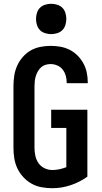

<svg xmlns="http://www.w3.org/2000/svg" viewBox="-20 -985 540 1013"><path d="M256 8Q228 8 200 3Q172 -2 147.5 -15.5Q123 -29 103.5 -50Q84 -71 72 -96Q60 -121 55.5 -149Q51 -177 51 -205V-530Q51 -557 55 -584.5Q59 -612 70 -637Q81 -662 99.5 -683.5Q118 -705 141.5 -718.5Q165 -732 192.5 -737.5Q220 -743 247 -743Q273 -743 298.5 -738.5Q324 -734 347 -722.5Q370 -711 388.5 -692.5Q407 -674 419.5 -651.5Q432 -629 437.5 -603.5Q443 -578 443 -552V-546H332V-549Q332 -567 327 -585Q322 -603 311 -617.5Q300 -632 282.5 -639.5Q265 -647 247 -647Q233 -647 220 -643Q207 -639 197 -630Q187 -621 180 -609Q173 -597 169 -584Q165 -571 163.5 -557.5Q162 -544 162 -530V-205Q162 -184 166.5 -163Q171 -142 183 -124.5Q195 -107 215 -97.5Q235 -88 256 -88Q275 -88 293.5 -92Q312 -96 330 -103V-310H250V-406H441V-53Q401 -24 353 -8Q305 8 256 8ZM250 -805Q234 -805 218 -810Q202 -815 191 -826Q180 -837 175 -853Q170 -869 170 -885Q170 -901 175 -917Q180 -933 191 -944Q202 -955 218 -960Q234 -965 250 -965Q266 -965 282 -960Q298 -955 309 -944Q320 -933 325 -917Q330 -901 330 -885Q330 -869 325 -853Q320 -837 309 -826Q298 -815 282 -810Q266 -805 250 -805Z"/></svg>

Font: Iosevka Custom
Style: Bold
Weight: 700
Monospace: yes
Designer: Belleve Invis
Foundry: Belleve Invis
Version: Version 30.3.3; ttfautohint (v1.8.3)